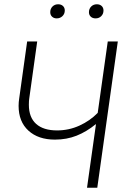

<svg xmlns="http://www.w3.org/2000/svg" viewBox="-20 -878 626 898"><path d="M531 -684 435 0H387L429 -298Q385 -262 338.5 -243.5Q292 -225 237 -225Q159 -225 113 -267Q67 -309 67 -383Q67 -400 70 -419L107 -684H154L117 -419Q115 -408 115 -388Q115 -329 149 -298.5Q183 -268 247 -268Q302 -268 351.5 -290.5Q401 -313 437 -350L484 -684ZM215 -821Q215 -837 225.5 -847.5Q236 -858 252 -858Q266 -858 274.5 -850Q283 -842 283 -829Q283 -813 272 -802.5Q261 -792 245 -792Q232 -792 223.5 -800Q215 -808 215 -821ZM396 -821Q396 -837 406.5 -847.5Q417 -858 433 -858Q447 -858 455.5 -850Q464 -842 464 -829Q464 -813 453.5 -802.5Q443 -792 427 -792Q413 -792 404.5 -800Q396 -808 396 -821Z"/></svg>

Font: Fira Sans ExtraLight
Style: Italic
Weight: 275
Italic angle: -8°
Designer: Carrois Corporate & Edenspiekermann AG
Foundry: Carrois Corporate GbR & Edenspiekermann AG
Version: Version 4.203